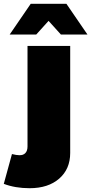

<svg xmlns="http://www.w3.org/2000/svg" viewBox="-85 -789 481 1012"><path d="M16 29Q37 30 48.5 18Q60 6 60 -17V-547H285V17Q285 102 227 152.5Q169 203 71 203Q-5 203 -65 180L-22 23Q2 29 16 29ZM376 -607H236L171 -679L106 -607H-34L77 -769H265Z"/></svg>

Font: Gontserrat Black
Style: Regular
Weight: 900
Designer: Julieta Ulanovsky
Foundry: Julieta Ulanovsky
Version: Version 6.001